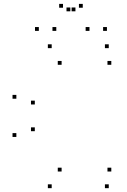

<svg xmlns="http://www.w3.org/2000/svg" viewBox="-20 -971 660 1001"><path d="M547 10V-10H527V10ZM560.3 -76.8V-96.8H540.3V-76.8ZM301.2 -76.8V-96.8H281.2V-76.8ZM161.5 -287V-307H141.5V-287ZM161.5 -426.3V-446.3H141.5V-426.3ZM301.2 -633.2V-653.2H281.2V-633.2ZM560.3 -633.2V-653.2H540.3V-633.2ZM547 -720V-740H527V-720ZM249.5 -720V-740H229.5V-720ZM65.3 -456.3V-476.3H45.3V-456.3ZM65.3 -257V-277H45.3V-257ZM249.5 10V-10H229.5V10ZM273.5 -810V-830H253.5V-810ZM373.3 -912V-932H353.3V-912ZM346.7 -912V-932H326.7V-912ZM446.5 -810V-830H426.5V-810ZM537.5 -810V-830H517.5V-810ZM411.5 -930.7V-950.7H391.5V-930.7ZM308.5 -930.7V-950.7H288.5V-930.7ZM182.5 -810V-830H162.5V-810Z"/></svg>

Font: Monaspace Krypton Dots Var
Style: Regular
Weight: 400
Designer: Riley Cran and the Lettermatic Team
Version: Version 1.100 (Monaspace Krypton Dots)